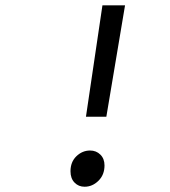

<svg xmlns="http://www.w3.org/2000/svg" viewBox="-20 -690 640 722"><path d="M303.2 -251 365.2 -669.9H450.2L379.9 -251ZM297.9 12.2Q275.4 12.2 260.3 -3.4Q245.1 -19 245.1 -45.9Q245.1 -81.1 267.3 -102.5Q289.6 -124 318.8 -124Q341.8 -124 357.4 -108.6Q373 -93.3 373 -67.9Q373 -32.7 350.3 -10.3Q327.6 12.2 297.9 12.2Z"/></svg>

Font: Office Code Pro D Light Italic
Style: Regular
Weight: 300
Italic angle: -9°
Designer: Nathan Rutzky & Paul D. Hunt
Foundry: Adobe Systems Incorporated
Version: Version 1.004;PS 001.004;hotconv 1.0.70;makeotf.lib2.5.58329